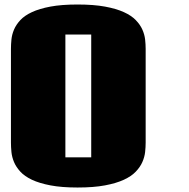

<svg xmlns="http://www.w3.org/2000/svg" viewBox="-20 -817 842 856"><path d="M271.5 -115.7H386.7V-663.1H271.5ZM325.7 19Q254.9 19 205.1 9.5Q155.3 0 122.3 -15.6Q89.4 -31.2 70.6 -51.8Q51.8 -72.3 42.5 -94.5Q33.2 -116.7 31 -139.2Q28.8 -161.6 28.8 -181.2V-599.1Q28.8 -618.7 31 -640.9Q33.2 -663.1 42.5 -685.1Q51.8 -707 70.6 -727.3Q89.4 -747.6 122.3 -762.9Q155.3 -778.3 204.8 -787.6Q254.4 -796.9 325.7 -796.9Q397.5 -796.9 448 -787.6Q498.5 -778.3 532.2 -762.9Q565.9 -747.6 585.4 -727.3Q605 -707 614.7 -685.1Q624.5 -663.1 627 -640.9Q629.4 -618.7 629.4 -599.1V-181.2Q629.4 -161.6 627 -139.2Q624.5 -116.7 614.7 -94.5Q605 -72.3 585.4 -51.8Q565.9 -31.2 532.2 -15.6Q498.5 0 448 9.5Q397.5 19 325.7 19Z"/></svg>

Font: Coda Caption ExtraBold
Style: Regular
Weight: 800
Designer: vernon adams
Foundry: vernon adams
Version: Version 1.002